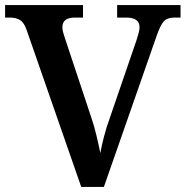

<svg xmlns="http://www.w3.org/2000/svg" viewBox="-20 -734 729 754"><path d="M85 -615Q75 -645 59 -655Q43 -665 19 -665H0V-714H306V-665H274Q225 -665 225 -627Q225 -617 228 -606.5Q231 -596 235 -584L339 -271Q350 -239 359 -201Q368 -163 374 -133Q379 -162 388.5 -198Q398 -234 411 -270L516 -576Q521 -591 524.5 -604.5Q528 -618 528 -627Q528 -665 476 -665H440V-714H689V-665H665Q638 -665 624 -651Q610 -637 594 -590L388 0H299Z"/></svg>

Font: Noto Serif Malayalam SemiBold
Style: Regular
Weight: 600
Designer: Indian type Foundry, Jelle Bosma, Monotype Design Team
Foundry: Monotype Imaging Inc.
Version: Version 2.104; ttfautohint (v1.8.4.7-5d5b)